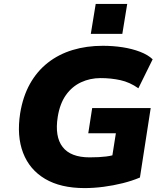

<svg xmlns="http://www.w3.org/2000/svg" viewBox="-20 -950 847 981"><path d="M412 11Q290 11 210.5 -36Q131 -83 98 -169Q65 -255 83 -371Q97 -457 133 -521.5Q169 -586 224.5 -629.5Q280 -673 351 -694.5Q422 -716 505 -716Q558 -716 606.5 -708.5Q655 -701 695.5 -685.5Q736 -670 760 -647L687 -499Q643 -530 595 -540.5Q547 -551 494 -551Q440 -551 394 -529.5Q348 -508 317 -464.5Q286 -421 275 -353Q259 -252 300 -199Q341 -146 438 -146Q488 -146 523 -150.5Q558 -155 589 -167L545 -98L572 -269H431L451 -398H750L695 -43Q655 -26 607 -14Q559 -2 509 4.5Q459 11 412 11ZM444 -777 469 -930H630L605 -777Z"/></svg>

Font: Nunito Sans 6pt Black
Style: Italic
Weight: 900
Italic angle: -9°
Version: Version 3.101;gftools[0.9.27]